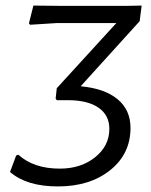

<svg xmlns="http://www.w3.org/2000/svg" viewBox="-20 -661 542 690"><path d="M188 9Q76 9 16 -43L38 -102L46 -105Q101 -55 195 -55Q271 -55 322 -96Q373 -137 373 -198Q373 -247 334 -274Q295 -301 224 -301H184L180 -307L184 -344L398 -578H182L88 -572L84 -577L100 -641L190 -640H441L489 -641L482 -585L270 -351Q356 -343 402.5 -304.5Q449 -266 449 -201Q449 -108 376 -49.5Q303 9 188 9Z"/></svg>

Font: Alegreya Sans
Style: Italic
Weight: 400
Italic angle: -7°
Designer: Juan Pablo del Peral
Foundry: Huerta Tipografica
Version: Version 2.007